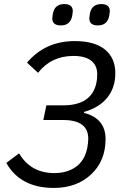

<svg xmlns="http://www.w3.org/2000/svg" viewBox="-20 -912 611 944"><path d="M279 -787Q237 -787 237 -822Q237 -827 240 -845Q249 -892 296 -892Q338 -892 338 -857Q338 -852 335 -834Q326 -787 279 -787ZM461 -787Q419 -787 419 -822Q419 -827 422 -845Q431 -892 478 -892Q520 -892 520 -857Q520 -852 517 -834Q508 -787 461 -787ZM245 12Q80 12 11 -111L74 -158Q131 -61 247 -61Q310 -61 353 -91.5Q396 -122 409 -184Q414 -211 414 -230Q414 -322 290 -322H193L208 -394H290Q431 -394 454 -505Q458 -522 458 -547Q458 -590 428.5 -613.5Q399 -637 341 -637Q232 -637 167 -554L113 -604Q202 -710 348 -710Q445 -710 496 -668.5Q547 -627 547 -552Q547 -481 507.5 -432Q468 -383 394 -362L393 -357Q499 -330 499 -228Q499 -121 428 -54.5Q357 12 245 12Z"/></svg>

Font: Aneliza
Style: Italic
Weight: 400
Italic angle: -11.31°
Designer: Mike Abbink, Paul van der Laan, Pieter van Rosmalen
Foundry: Bold Monday
Version: Version 3.0